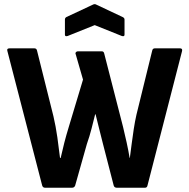

<svg xmlns="http://www.w3.org/2000/svg" viewBox="-20 -882 890 902"><path d="M192 0Q181 0 178 -11L15 -641Q10 -655 26 -655H141Q152 -655 154 -644L231 -336Q242 -289 249.5 -236.5Q257 -184 262 -140H265Q273 -176 282 -211Q291 -246 302 -282L370 -508L336 -626Q333 -632 336.5 -636.5Q340 -641 346 -641H458Q468 -641 470 -629L558 -286Q567 -249 575 -212.5Q583 -176 589 -140H590Q594 -170 598.5 -205.5Q603 -241 608.5 -276.5Q614 -312 621 -343L695 -644Q697 -655 708 -655H825Q839 -655 835 -641L673 -11Q671 0 661 0H529Q517 0 514 -11L464 -205Q455 -241 446 -276.5Q437 -312 429 -345H427Q419 -313 410 -277.5Q401 -242 388 -205L333 -10Q329 0 318 0ZM298 -713Q285 -709 285 -719V-790Q285 -798 292 -802L416 -860Q425 -865 433 -860L556 -802Q565 -798 565 -790V-719Q565 -709 552 -713L425 -764Z"/></svg>

Font: Sofia Sans Semi Condensed ExtraBold
Style: Regular
Weight: 800
Designer: Botio Nikoltchev, Ani Petrova
Foundry: lettersoup
Version: Version 4.100